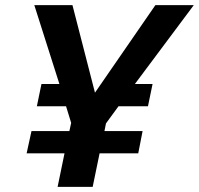

<svg xmlns="http://www.w3.org/2000/svg" viewBox="-20 -730 777 750"><path d="M507 -402H576L558 -315H443L394 -248L388 -218H537L520 -131H369L342 0H205L232 -131H84L103 -218H251L258 -250L238 -315H124L142 -402H212L114 -710H263L351 -368L587 -710H737Z"/></svg>

Font: Raleway-v4020
Style: Bold Italic
Weight: 700
Italic angle: -12°
Designer: Matt McInerney, Pablo Impallari, Rodrigo Fuenzalida
Foundry: Matt McInerney, Pablo Impallari, Rodrigo Fuenzalida
Version: Version 4.020;PS 004.020;hotconv 1.0.88;makeotf.lib2.5.64775